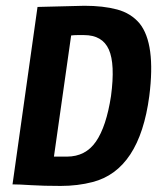

<svg xmlns="http://www.w3.org/2000/svg" viewBox="-20 -629 567 655"><path d="M208 -94.7Q272 -94.7 307.3 -146Q342.7 -197.3 358.7 -301.3Q373.3 -410.7 351.3 -460Q329.3 -509.3 266.7 -509.3Q266.7 -509.3 244 -509.3Q233.3 -509.3 222.7 -508L164 -94.7Q186.7 -94.7 208 -94.7ZM108 -605.3Q108 -605.3 268 -609.3Q332 -609.3 379.3 -596.7Q426.7 -584 456 -549.3Q512 -480 489.3 -301.3Q456 -49.3 296 -8Q245.3 5.3 186.7 5.3Q128 5.3 86.7 2.7Q45.3 0 22.7 0Z"/></svg>

Font: Timmana
Style: Regular
Weight: 400
Designer: Appaji Ambarisha Darbha
Foundry: Andhrapradesh Society for Knowledge Networks
Version: Version 1.0.4; ttfautohint (v1.2.42-39fb)